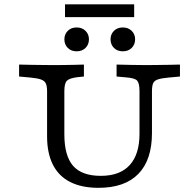

<svg xmlns="http://www.w3.org/2000/svg" viewBox="-20 -876 923 907"><path d="M202.4 -369.4V-445.2Q202.4 -468.7 196.5 -481.6Q190.5 -494.5 173.4 -500.6Q156.3 -506.6 122.8 -509.7L70.2 -514.5V-571Q94.1 -570.2 123.2 -569.8Q152.3 -569.4 181.4 -569Q210.5 -568.5 234.7 -568.5H242.8H247Q266.3 -568.5 288.9 -569Q311.5 -569.4 334.6 -569.8Q357.6 -570.2 376.4 -571V-514.5L345.5 -511.4Q307 -506.5 295.5 -494Q284 -481.6 284 -445.2V-369.4ZM445.4 11.3Q366.1 11.3 311.7 -16.2Q257.3 -43.7 229.9 -98.1Q202.4 -152.5 202.4 -231.5V-369.4H284V-242Q284 -139.8 325.3 -92.6Q366.6 -45.3 456.2 -45.3Q546.4 -45.3 592.7 -96.1Q639 -146.9 639 -243.7V-369.4H697.9V-247.7Q697.9 -120.5 633.6 -54.6Q569.4 11.3 445.4 11.3ZM639 -369.4V-445.2Q639 -482.3 628.2 -494.8Q617.5 -507.3 575.2 -510.5L530.7 -514.5V-571Q561.2 -570.2 599.7 -569.4Q638.2 -568.5 668 -568.5Q691.8 -568.5 720.7 -569Q749.6 -569.4 778.4 -569.8Q807.2 -570.2 830.1 -571V-514.5L777.5 -509.7Q743.2 -506.6 726.1 -500.9Q709.1 -495.3 703.5 -482.8Q697.9 -470.2 697.9 -445.2V-369.4ZM342.1 -633.6Q316.1 -633.6 300.1 -649.7Q284.1 -665.8 284.1 -690.3Q284.1 -714.1 300.1 -730.2Q316.1 -746.3 342.1 -746.3Q368 -746.3 384.1 -730.2Q400.2 -714.1 400.2 -690.3Q400.2 -665.8 384.1 -649.7Q368 -633.6 342.1 -633.6ZM560.2 -633.6Q534.2 -633.6 518.2 -649.7Q502.2 -665.8 502.2 -690.3Q502.2 -714.1 518.2 -730.2Q534.2 -746.3 560.2 -746.3Q586.1 -746.3 602.2 -730.2Q618.3 -714.1 618.3 -690.3Q618.3 -665.8 602.2 -649.7Q586.1 -633.6 560.2 -633.6ZM287.1 -795.2V-855.6H613.8V-795.2Z"/></svg>

Font: Playfair 5pt SemiExpanded Light
Style: Regular
Weight: 300
Width: 6
Designer: Claus Eggers Sørensen
Foundry: Claus Eggers Sørensen
Version: Version 2.203